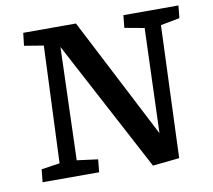

<svg xmlns="http://www.w3.org/2000/svg" viewBox="-79 -790 989 893"><g transform="rotate(-10 415.5 -343.5)"><path d="M629 -130 646 -624 553 -641 559 -700H819L813 -641L723 -624L699 0L573 13L245 -605L228 -73L327 -60L321 0H54L60 -60L147 -73L170 -625L79 -640L86 -700H335Z"/></g></svg>

Font: Literata 7pt SemiBold
Style: Italic
Weight: 600
Italic angle: -2°
Designer: Latin by Veronika Burian and Jose Scaglione. Greek by Irene Vlachou. Cyrillic by Vera Evstafieva
Foundry: TypeTogether
Version: Version 3.002